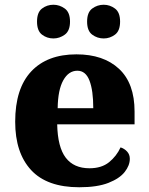

<svg xmlns="http://www.w3.org/2000/svg" viewBox="-20 -779 626 809"><path d="M314 10Q178 10 111 -62.5Q44 -135 44 -266Q44 -406 111.5 -478Q179 -550 302 -550Q416 -550 481.5 -489Q547 -428 547 -309V-255H221Q223 -159 257 -114.5Q291 -70 357 -70Q408 -70 439.5 -95.5Q471 -121 488 -158Q504 -153 515.5 -140.5Q527 -128 527 -110Q527 -82 505.5 -54.5Q484 -27 437 -8.5Q390 10 314 10ZM373 -323Q373 -398 357 -439.5Q341 -481 306 -481Q269 -481 246.5 -440.5Q224 -400 223 -323ZM417 -617Q390 -617 368.5 -633Q347 -649 347 -688Q347 -727 368.5 -743Q390 -759 417 -759Q443 -759 464.5 -743Q486 -727 486 -688Q486 -649 464.5 -633Q443 -617 417 -617ZM205 -617Q178 -617 157 -633Q136 -649 136 -688Q136 -727 157 -743Q178 -759 205 -759Q231 -759 253 -743Q275 -727 275 -688Q275 -649 253 -633Q231 -617 205 -617Z"/></svg>

Font: Noto Serif Lao ExtraBold
Style: Regular
Weight: 800
Designer: Monotype Design Team
Foundry: Monotype Imaging Inc.
Version: Version 2.003; ttfautohint (v1.8.4.7-5d5b)